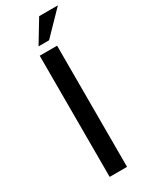

<svg xmlns="http://www.w3.org/2000/svg" viewBox="-232 -950 779 995"><g transform="rotate(-30 157.5 -452.0)"><path d="M103 -725H207V0H103ZM315 -904 185 -770H122L203 -904Z"/></g></svg>

Font: Reem Kufi
Style: Regular
Weight: 400
Designer: Khaled Hosny
Version: Version 1.6